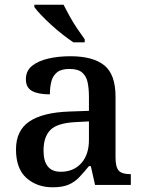

<svg xmlns="http://www.w3.org/2000/svg" viewBox="-20 -786 615 816"><path d="M204 10Q137 10 92.5 -29.5Q48 -69 48 -151Q48 -231 104.5 -269.5Q161 -308 275 -312L358 -315V-373Q358 -409 352.5 -435.5Q347 -462 329.5 -477.5Q312 -493 275 -493Q241 -493 223 -479Q205 -465 198.5 -440.5Q192 -416 192 -385Q142 -385 116 -399.5Q90 -414 90 -449Q90 -485 116 -506Q142 -527 185 -537Q228 -547 279 -547Q375 -547 423 -508.5Q471 -470 471 -375V-117Q471 -76 484.5 -61Q498 -46 532 -46H536V0H384L366 -80H358Q336 -53 316.5 -32.5Q297 -12 271 -1Q245 10 204 10ZM238 -56Q293 -56 325.5 -92.5Q358 -129 358 -191V-270L300 -267Q223 -263 194 -233.5Q165 -204 165 -146Q165 -56 238 -56ZM292 -606Q271 -620 246 -639.5Q221 -659 197 -681Q173 -703 154 -723Q135 -743 126 -756V-766H250Q261 -744 276 -717Q291 -690 308.5 -664Q326 -638 340 -619V-606Z"/></svg>

Font: Noto Serif Khojki Medium
Style: Regular
Weight: 500
Version: Version 2.003